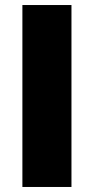

<svg xmlns="http://www.w3.org/2000/svg" viewBox="-20 -743 373 763"><path d="M69 -723V0H264V-723Z"/></svg>

Font: United Sans Black
Style: Regular
Weight: 900
Designer: Pablo Impallari, Rodrigo Fuenzalida (Modified by Dan O. Williams)
Version: Version 1.000;PS 001.000;hotconv 1.0.88;makeotf.lib2.5.64775